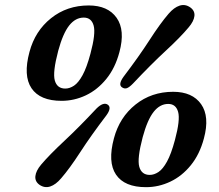

<svg xmlns="http://www.w3.org/2000/svg" viewBox="-20 -738 882 775"><path d="M338 -716Q415.5 -716 450.8 -666Q486 -616 462 -527.5Q445 -463.5 409.2 -419.5Q373.5 -375.5 326.5 -353.2Q279.5 -331 228.5 -331Q141.5 -331 107.2 -381.8Q73 -432.5 99 -528.5Q121.5 -613 186 -664.5Q250.5 -716 338 -716ZM345 -521Q367 -602.5 358 -634.8Q349 -667 318 -667Q284.5 -667 259.2 -635Q234 -603 215 -533Q192 -446 201.2 -413.2Q210.5 -380.5 243.5 -380.5Q261 -380.5 278.8 -392.2Q296.5 -404 313.2 -434.5Q330 -465 345 -521ZM517 -401Q502.5 -386 492.5 -382.2Q482.5 -378.5 472.5 -385.5Q456 -396.5 478.5 -428Q541.5 -511 584 -577Q626.5 -643 660.5 -682.5Q682.5 -708 704.8 -715.2Q727 -722.5 747.5 -708.5Q767 -695 764.8 -673.5Q762.5 -652 741 -627Q708.5 -588 649 -533Q589.5 -478 517 -401ZM369.5 -300Q397.5 -327.5 415 -315.5Q432 -303.5 409.5 -272.5Q347.5 -191 304 -124Q260.5 -57 227 -18.5Q205 7.5 182.5 14.8Q160 22 139.5 8Q120.5 -5.5 122.8 -27Q125 -48.5 146 -73.5Q179 -112.5 239.2 -168.8Q299.5 -225 369.5 -300ZM679 -367.5Q756.5 -367.5 791.8 -317.5Q827 -267.5 803 -179Q786 -115 750.2 -71Q714.5 -27 667.5 -4.8Q620.5 17.5 569.5 17.5Q482.5 17.5 448.2 -33.2Q414 -84 440 -180Q462.5 -264.5 527 -316Q591.5 -367.5 679 -367.5ZM686 -172.5Q708 -254 699 -286.2Q690 -318.5 659 -318.5Q625.5 -318.5 600.2 -286.5Q575 -254.5 556 -184.5Q533 -97.5 542.2 -64.8Q551.5 -32 584.5 -32Q602 -32 619.8 -43.8Q637.5 -55.5 654.2 -86Q671 -116.5 686 -172.5Z"/></svg>

Font: Fraunces 9pt S100 SemiBold
Style: Italic
Weight: 600
Italic angle: -16°
Version: Version 1.000; ttfautohint (v1.8.3)